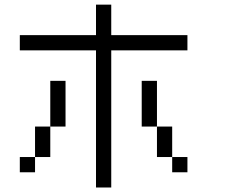

<svg xmlns="http://www.w3.org/2000/svg" viewBox="-20 -887 1040 840"><path d="M600 -333.3V-533.3H666.7V-333.3ZM133.3 -133.3H66.7V-200H133.3ZM133.3 -333.3H200V-200H133.3ZM733.3 -133.3V-200H800V-133.3ZM733.3 -200H666.7V-333.3H733.3ZM266.7 -333.3H200V-533.3H266.7ZM400 -66.7V-666.7H66.7V-733.3H400V-866.7H466.7V-733.3H800V-666.7H466.7V-66.7Z"/></svg>

Font: Galmuri14 Regular
Style: Regular
Weight: 400
Designer: Lee Minseo (quiple)
Version: Version 2.399;hotconv 1.1.1;makeotfexe 2.6.0 DEVELOPMENT